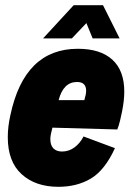

<svg xmlns="http://www.w3.org/2000/svg" viewBox="-20 -710 507 740"><path d="M459 -357Q459 -322 450 -278Q448 -268 443 -246.5Q438 -225 432 -211L182 -218Q174 -189 174 -174Q174 -150 186 -138Q198 -126 219 -126Q245 -126 266.5 -141.5Q288 -157 302 -184L423 -139Q384 -54 330.5 -22Q277 10 205 10Q117 10 63.5 -38.5Q10 -87 10 -181Q10 -222 20 -266Q74 -522 280 -522Q367 -522 413 -480Q459 -438 459 -357ZM206 -324H305Q312 -347 312 -360Q312 -394 277 -394Q224 -394 206 -324ZM264 -690H377L441 -562H337L313 -621L257 -562H146Z"/></svg>

Font: Decalotype Black Italic
Style: Regular
Weight: 900
Italic angle: -12°
Designer: Alfredo Marco Pradil
Foundry: Alfredo Marco Pradil
Version: Version 1.0